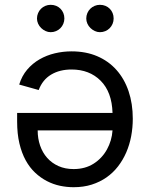

<svg xmlns="http://www.w3.org/2000/svg" viewBox="-20 -770 622 797"><path d="M447.1 -301.1Q444.6 -388.1 397.7 -435Q351.2 -481.5 277 -481.5Q227.6 -481.5 192.1 -460.2Q156.6 -438.9 140.6 -396.3L59.7 -419Q70.7 -454.9 92.7 -480.8Q114.7 -506.7 144 -523.6Q173.3 -540.5 207.6 -548.7Q241.8 -556.8 277 -556.8Q336.3 -556.8 383.3 -536.8Q430.4 -516.7 463.2 -479.9Q496.1 -443.2 513.7 -391.5Q531.2 -339.8 531.2 -277Q531.2 -240.1 524.5 -204.5Q517.8 -169 504.1 -137.4Q490.4 -105.8 470 -79.4Q449.6 -52.9 422.2 -33.7Q394.9 -14.6 360.8 -3.7Q326.7 7.1 285.5 7.1Q257.1 7.1 228.7 1.1Q200.3 -5 174.4 -18.5Q148.4 -32 125.9 -53.1Q103.3 -74.2 86.6 -104.6Q70 -134.9 60.5 -174.9Q51.1 -214.8 51.1 -265.6V-301.1ZM136.4 -228.7Q136.4 -195 146.5 -165.7Q156.6 -136.4 175.8 -114.7Q195 -93 222.7 -80.6Q250.4 -68.2 285.5 -68.2Q333.5 -68.2 368.6 -90.6Q386.4 -101.9 400.2 -116.8Q414.1 -131.7 424 -149.7Q433.9 -167.6 439.8 -187.5Q445.7 -207.4 447.1 -228.7ZM394.9 -750Q407.3 -750 417.6 -745.7Q427.9 -741.5 435.5 -733.8Q443.2 -726.2 447.4 -715.9Q451.7 -705.6 451.7 -693.2Q451.7 -681.5 447.3 -671Q442.8 -660.5 435.2 -652.9Q427.6 -645.2 417.1 -640.8Q406.6 -636.4 394.9 -636.4Q383.9 -636.4 373.6 -641.2Q363.3 -646 355.3 -653.8Q347.3 -661.6 342.7 -671.9Q338.1 -682.2 338.1 -693.2Q338.1 -704.9 342.5 -715.4Q346.9 -725.9 354.6 -733.5Q362.2 -741.1 372.7 -745.6Q383.2 -750 394.9 -750ZM133.5 -693.2Q133.5 -704.9 138 -715.4Q142.4 -725.9 150 -733.5Q157.7 -741.1 168.1 -745.6Q178.6 -750 190.3 -750Q202.8 -750 213.1 -745.7Q223.4 -741.5 231 -733.8Q238.6 -726.2 242.9 -715.9Q247.2 -705.6 247.2 -693.2Q247.2 -681.5 242.7 -671Q238.3 -660.5 230.6 -652.9Q223 -645.2 212.5 -640.8Q202.1 -636.4 190.3 -636.4Q179.3 -636.4 169 -641.2Q158.7 -646 150.7 -653.8Q142.8 -661.6 138.1 -671.9Q133.5 -682.2 133.5 -693.2Z"/></svg>

Font: Inter P
Style: Regular
Weight: 400
Designer: Rasmus Andersson
Foundry: rsms
Version: Version 3.018;git-588b23468